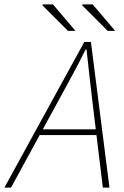

<svg xmlns="http://www.w3.org/2000/svg" viewBox="-62 -850 562 870"><path d="M-42 0 320 -660H350L434 0H404L356 -396Q350 -452 343 -509Q336 -566 330 -626H326Q296 -565 266 -510Q236 -455 204 -396L-12 0ZM104 -238 112 -264H392L386 -238ZM246 -710 130 -826 132 -830H178L280 -710ZM426 -710 310 -826 312 -830H358L460 -710Z"/></svg>

Font: Source Sans 3
Style: Italic
Weight: 200
Italic angle: -11°
Designer: Paul D. Hunt
Foundry: Adobe
Version: Version 3.046;hotconv 1.0.118;makeotfexe 2.5.65603